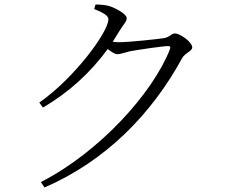

<svg xmlns="http://www.w3.org/2000/svg" viewBox="-20 -787 1040 850"><path d="M161 19 177 43C449 -75 651 -282 786 -529C800 -554 831 -560 831 -577C831 -601 777 -639 754 -639C738 -639 734 -623 705 -618C678 -614 554 -600 502 -600L479 -602L512 -655C527 -680 541 -691 541 -707C541 -724 494 -751 461 -761C440 -766 420 -767 403 -767L397 -747C432 -733 460 -719 460 -702C460 -645 308 -440 154 -333L170 -311C284 -377 380 -465 457 -570C473 -557 489 -547 500 -547C513 -547 534 -555 555 -560C593 -567 702 -583 724 -583C733 -583 736 -580 732 -568C655 -373 419 -113 161 19Z"/></svg>

Font: Noto Serif HK Light
Style: Regular
Weight: 300
Designer: Ryoko NISHIZUKA 西塚涼子 (kana & ideographs); Frank Grießhammer (Latin, Greek & Cyrillic); Wenlong ZHANG 张文龙 (bopomofo); San
Foundry: Adobe
Version: Version 2.001;hotconv 1.1.0;makeotfexe 2.6.0